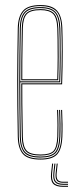

<svg xmlns="http://www.w3.org/2000/svg" viewBox="-20 -625 310 758"><path d="M140.2 5Q88.8 5 70 -17.4Q51.2 -39.8 50.2 -85Q49 -151 48.4 -205.6Q47.8 -260.2 47.9 -309.5Q48 -358.8 48.6 -408.4Q49.2 -458 50.2 -514Q51.2 -559.5 70.5 -582.2Q89.8 -605 140.2 -605Q184.2 -605 204.2 -584Q224.2 -563 226 -515.8Q226.8 -498.5 227.1 -475.2Q227.5 -452 227.6 -423.6Q227.8 -395.2 227.1 -362.1Q226.5 -329 225.2 -292H68Q68 -249.2 68.2 -216.1Q68.5 -183 69.1 -152Q69.8 -121 70.2 -85.2Q71 -45.8 85.4 -30.4Q99.8 -15 140.2 -15Q177 -15 190.8 -28.9Q204.5 -42.8 206.2 -85.8Q207 -103.2 206.9 -131Q206.8 -158.8 205.2 -191H209.2Q210.8 -160 210.9 -131.6Q211 -103.2 210.2 -85.8Q208.5 -40.8 193.2 -25.9Q178 -11 140.2 -11Q98 -11 82.5 -27.4Q67 -43.8 66.2 -85.2Q65.8 -117.8 65.1 -149.5Q64.5 -181.2 64.2 -216.9Q64 -252.5 64 -296H221.5Q222.8 -336 223.2 -369.4Q223.8 -402.8 223.8 -429.9Q223.8 -457 223.2 -478.4Q222.8 -499.8 222 -515.8Q220.2 -565.5 199.2 -583.2Q178.2 -601 140.2 -601Q91.5 -601 73.4 -579.5Q55.2 -558 54.2 -514Q53.2 -458.8 52.6 -407.4Q52 -356 52 -304.9Q52 -253.8 52.5 -199.8Q53 -145.8 54.2 -85Q55.2 -40 73.5 -19.5Q91.8 1 140.2 1Q183 1 201.5 -17.1Q220 -35.2 222.2 -85.2Q222.8 -96.5 222.9 -113.2Q223 -130 222.6 -150.1Q222.2 -170.2 221.2 -191H225.2Q226.5 -162.2 226.9 -133.9Q227.2 -105.5 226.2 -85Q224 -34.8 205 -14.9Q186 5 140.2 5ZM140.2 -3Q93.2 -3 76.2 -22.2Q59.2 -41.5 58.2 -85Q57.2 -144.8 56.6 -198.5Q56 -252.2 56 -303.4Q56 -354.5 56.6 -406.4Q57.2 -458.2 58.2 -514Q59.2 -557.8 76.8 -577.4Q94.2 -597 140.2 -597Q181.2 -597 198.9 -578.1Q216.5 -559.2 218.2 -512.8Q218.8 -499.8 219.2 -469.6Q219.8 -439.5 219.6 -396.1Q219.5 -352.8 217.5 -300H60Q60 -233.5 60.6 -184Q61.2 -134.5 62.2 -85.2Q63 -41.5 80.1 -24.2Q97.2 -7 140.2 -7Q180.5 -7 196.4 -23.2Q212.2 -39.5 214.2 -85.5Q215 -102.8 214.9 -130.9Q214.8 -159 213.2 -191H217.2Q218.5 -165.8 218.9 -136.2Q219.2 -106.8 218.2 -85.5Q216.2 -37.2 199.1 -20.1Q182 -3 140.2 -3ZM60 -304H213.8Q215.5 -350.5 215.8 -392.8Q216 -435 215.5 -466.6Q215 -498.2 214.2 -512.8Q212.5 -558.2 195.8 -575.6Q179 -593 140.2 -593Q96.5 -593 79.8 -574.6Q63 -556.2 62.2 -513.8Q61.2 -465.5 60.6 -417.1Q60 -368.8 60 -304ZM64 -308Q64 -350.5 64.2 -383.1Q64.5 -415.8 65.1 -446.4Q65.8 -477 66.2 -513.8Q67 -555 82.9 -572Q98.8 -589 140.2 -589Q175.2 -589 191.9 -573.5Q208.5 -558 210.2 -513Q210.8 -500 211.2 -470.9Q211.8 -441.8 211.6 -400.1Q211.5 -358.5 209.8 -308ZM68 -312H206Q207.5 -357.8 207.6 -398.5Q207.8 -439.2 207.2 -469.2Q206.8 -499.2 206.2 -513Q204.5 -555.5 189.4 -570.2Q174.2 -585 140.2 -585Q100 -585 85.5 -568.9Q71 -552.8 70.2 -513.8Q69.8 -478.5 69.1 -448.2Q68.5 -418 68.2 -385.9Q68 -353.8 68 -312ZM189.8 21 185.8 57.8Q182.8 85 192.8 96.8Q202.8 108.5 228.5 108.5H248.5V112.5H228.5Q200.5 112.5 189.5 99.9Q178.5 87.2 181.8 57.8L185.8 21ZM207.8 21 203.8 57.8Q201.8 76.5 207.5 84.5Q213.2 92.5 228.5 92.5H248.5V96.5H228.5Q211 96.5 204.2 87.5Q197.5 78.5 199.8 57.8L203.8 21ZM198.8 21 194.8 57.8Q192.2 80.8 200.1 90.6Q208 100.5 228.5 100.5H248.5V104.5H228.5Q205.8 104.5 197 93.6Q188.2 82.8 190.8 57.8L194.8 21Z"/></svg>

Font: Big Shoulders Inline Thin
Style: Regular
Weight: 100
Designer: Patric King
Foundry: XO Type Co
Version: Version 2.002